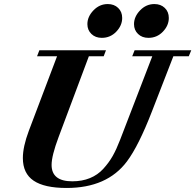

<svg xmlns="http://www.w3.org/2000/svg" viewBox="-20 -910 959 943"><path d="M709 -724.1Q677.7 -724.1 658 -743.2Q638.2 -762.2 638.2 -791.5Q638.2 -828.1 668 -859.1Q697.8 -890.1 738.3 -890.1Q769.5 -890.1 789.3 -871.1Q809.1 -852.1 809.1 -821.8Q809.1 -784.7 780 -754.4Q751 -724.1 709 -724.1ZM480 -724.1Q448.7 -724.1 429 -743.2Q409.2 -762.2 409.2 -791.5Q409.2 -828.1 439 -859.1Q468.8 -890.1 509.3 -890.1Q540.5 -890.1 560.3 -871.1Q580.1 -852.1 580.1 -821.8Q580.1 -784.7 551 -754.4Q522 -724.1 480 -724.1ZM307.1 13.2Q198.2 13.2 145.3 -22.5Q92.3 -58.1 92.3 -133.8Q92.3 -189.5 121.6 -267.6L260.3 -633.8H162.1L173.3 -663.1H500.5L489.3 -633.8H416.5L267.6 -236.3Q233.4 -145 233.4 -100.1Q233.4 -19.5 335 -19.5Q383.3 -19.5 421.6 -35.2Q460 -50.8 487.5 -81.1Q515.1 -111.3 533.7 -144.3Q552.2 -177.2 569.8 -223.1L728 -633.8H629.4L641.1 -663.1H919.4L907.2 -633.8H831.5L726.1 -362.3Q660.6 -193.4 603.5 -117.2Q505.9 13.2 307.1 13.2Z"/></svg>

Font: Elstob Grade
Style: Italic
Weight: 400
Italic angle: -20°
Designer: Peter S. Baker
Version: Version 1.015